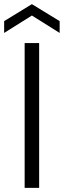

<svg xmlns="http://www.w3.org/2000/svg" viewBox="-39 -907 308 927"><path d="M80 -699H150V0H80ZM249 -748 115 -832 -19 -748V-805L115 -887L249 -805Z"/></svg>

Font: Poppins Light
Style: Regular
Weight: 300
Designer: Ninad Kale (Devanagari), Jonny Pinhorn (Latin)
Version: Version 5.002